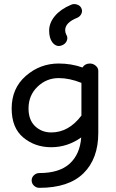

<svg xmlns="http://www.w3.org/2000/svg" viewBox="-20 -715 555 922"><path d="M36 -194Q36 -291 104 -350.5Q172 -410 262 -410Q322 -410 376 -391Q388 -410 412 -410Q427 -410 439.5 -399.5Q452 -389 452 -375V-77Q452 47 381 117Q310 187 169 187Q154 187 143 176.5Q132 166 132 151Q132 137 143 126.5Q154 116 169 116Q265 116 314.5 71Q364 26 370 -55Q304 -8 226 -8Q148 -8 92 -54.5Q36 -101 36 -194ZM226 -79Q310 -79 371 -160V-317Q314 -340 262 -340Q203 -340 160 -298.5Q117 -257 117 -194Q117 -139 148.5 -109Q180 -79 226 -79ZM321 -692Q334 -698 349 -693.5Q364 -689 370 -677Q377 -664 371.5 -650.5Q366 -637 352 -630Q293 -607 293 -570Q293 -559 298 -549Q306 -537 302 -523Q298 -509 285 -501Q254 -483 231 -512Q216 -533 216 -568Q216 -605 243.5 -638Q271 -671 321 -692Z"/></svg>

Font: Hoogli Semibold
Style: Regular
Weight: 600
Designer: Anand Singh Naorem
Foundry: Brand New Type
Version: Version 1.00 b007